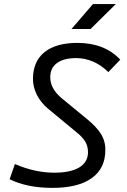

<svg xmlns="http://www.w3.org/2000/svg" viewBox="-20 -914 626 944"><path d="M237.3 9.8Q113.8 9.8 27.3 -32.7L53.2 -107.4Q152.8 -64.9 246.6 -64.9Q326.7 -64.9 369.6 -90.8Q412.6 -116.7 412.6 -165.5Q412.6 -195.3 399.2 -217.5Q385.7 -239.7 359.9 -260.7L215.8 -379.9Q180.2 -410.2 161.1 -448Q142.1 -485.8 142.1 -525.9Q142.1 -611.8 198.7 -657.5Q255.4 -703.1 360.8 -703.1Q494.1 -703.1 571.3 -620.6L512.7 -559.6Q476.6 -594.7 436.5 -611.6Q396.5 -628.4 355 -628.4Q293.9 -628.4 260.5 -604.2Q227.1 -580.1 227.1 -534.2Q227.1 -477.5 284.2 -430.2L409.2 -327.6Q452.6 -292 475.3 -257.1Q498 -222.2 498 -176.8Q498 -85.9 430.9 -38.1Q363.8 9.8 237.3 9.8ZM331.5 -771.5 437 -894H549.3L425.3 -771.5Z"/></svg>

Font: Cascadia Code NF SemiLight
Style: Italic
Weight: 350
Italic angle: -10°
Monospace: yes
Designer: Aaron Bell
Foundry: Saja Typeworks
Version: Version 2404.023; ttfautohint (v1.8.4)